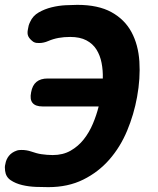

<svg xmlns="http://www.w3.org/2000/svg" viewBox="-31 -760 651 790"><path d="M533 -361Q520 -289 492 -222Q464 -155 419 -103.5Q374 -52 311.5 -21Q249 10 168 10Q147 10 117.5 9Q88 8 60.5 1.5Q33 -5 13 -18.5Q-7 -32 -10 -57Q-11 -65 -11 -71.5Q-11 -78 -9 -85Q-6 -104 5.5 -118.5Q17 -133 37 -140Q42 -142 47.5 -142.5Q53 -143 58 -143Q68 -143 77.5 -141.5Q87 -140 96 -137Q108 -133 118.5 -130Q129 -127 140 -125.5Q151 -124 162.5 -123Q174 -122 186 -122Q228 -122 259.5 -140Q291 -158 313.5 -186.5Q336 -215 351 -250.5Q366 -286 375 -322H144Q115 -322 103 -336.5Q91 -351 97 -380Q102 -409 119 -423Q136 -437 165 -437H392Q393 -470 387 -501Q381 -532 366 -556Q351 -580 324.5 -594Q298 -608 258 -608Q232 -608 210 -604Q188 -600 167 -591Q158 -587 148.5 -585Q139 -583 131 -583Q125 -583 119 -583.5Q113 -584 106 -588Q91 -599 85.5 -610.5Q80 -622 84 -640Q85 -648 87 -655Q89 -662 93 -670Q104 -695 128.5 -709Q153 -723 181.5 -730Q210 -737 239 -738.5Q268 -740 287 -740Q373 -740 427.5 -710Q482 -680 510 -628Q538 -576 542.5 -507Q547 -438 533 -361Z"/></svg>

Font: Maple Mono NL ExtraBold
Style: Italic
Weight: 800
Italic angle: -10°
Monospace: yes
Designer: subframe7536
Version: Version 7.000